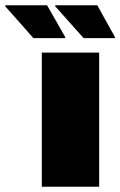

<svg xmlns="http://www.w3.org/2000/svg" viewBox="-115 -710 457 730"><path d="M44 0V-510H262V0ZM322 -565H203L95 -686V-690H255L322 -569ZM133 -565H12L-95 -686V-690H64L133 -569Z"/></svg>

Font: Saira Black
Style: Regular
Weight: 900
Designer: Hector Gatti with collaboration of the Omnibus-Type team
Foundry: Omnibus-Type
Version: Version 1.100; ttfautohint (v1.8.3)